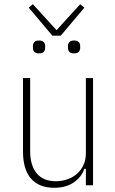

<svg xmlns="http://www.w3.org/2000/svg" viewBox="-20 -878 544 910"><path d="M387 -78H380Q366 -38 329 -13Q292 12 237 12Q165 12 127 -31.5Q89 -75 89 -160V-508H123V-161Q123 -94 154 -56.5Q185 -19 245 -19Q273 -19 299 -28Q325 -37 344.5 -54Q364 -71 375.5 -95.5Q387 -120 387 -151V-508H421V0H387ZM228 -709 116 -842 136 -858 248 -735 360 -858 380 -842 268 -709ZM165 -625Q149 -625 142.5 -632.5Q136 -640 136 -651V-660Q136 -671 142.5 -678.5Q149 -686 165 -686Q181 -686 187.5 -678.5Q194 -671 194 -660V-651Q194 -640 187.5 -632.5Q181 -625 165 -625ZM331 -625Q315 -625 308.5 -632.5Q302 -640 302 -651V-660Q302 -671 308.5 -678.5Q315 -686 331 -686Q347 -686 353.5 -678.5Q360 -671 360 -660V-651Q360 -640 353.5 -632.5Q347 -625 331 -625Z"/></svg>

Font: IBM Plex Sans Condensed ExtraLight
Style: Regular
Weight: 200
Width: 3
Designer: Mike Abbink, Paul van der Laan, Pieter van Rosmalen
Foundry: Bold Monday
Version: Version 1.3